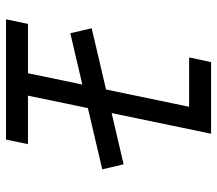

<svg xmlns="http://www.w3.org/2000/svg" viewBox="-62 -662 724 640"><g transform="rotate(90 300.0 -342.0)"><path d="M527.8 -392.1 544.4 -320.8 340.3 -272.9 298.8 -73.2H460.4L445.3 0H44.4L59.6 -73.2H224.1L261.7 -254.4L90.8 -214.4L74.2 -285.6L278.3 -333.5L335.9 -610.4H171.4L187 -683.6H425.8L356.9 -352.1Z"/></g></svg>

Font: Anka/Coder
Style: Italic
Weight: 400
Italic angle: -12°
Monospace: yes
Version: Version 001.100